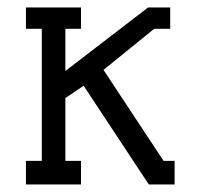

<svg xmlns="http://www.w3.org/2000/svg" viewBox="-20 -489 532 509"><path d="M153.3 -62.5H194.8V0H48.8V-62.5H90.8V-412.6H48.8V-469.2H194.8V-412.6H153.3V-300.8L372.6 -469.2H431.2V-412.6H388.7L254.4 -303.7L413.6 -62.5H442.9V0H374.5L201.7 -261.7L153.3 -229Z"/></svg>

Font: Eligible
Style: Regular
Weight: 500
Version: Version 1.1